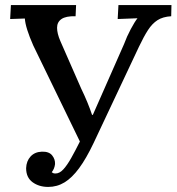

<svg xmlns="http://www.w3.org/2000/svg" viewBox="-20 -720 696 757"><path d="M170 17Q134 17 108.5 -1.5Q83 -20 83 -57Q84 -85 100.5 -103Q117 -121 145 -122Q173 -123 185.5 -107.5Q198 -92 197 -73Q195 -55 184 -41Q187 -39 189.5 -37.5Q192 -36 199 -36Q215 -36 230 -52.5Q245 -69 261 -97.5Q277 -126 295 -162L111 -541Q96 -575 87.5 -602Q79 -629 78 -647L20 -645L23 -700H280L278 -656Q240 -657 222.5 -645Q205 -633 205 -610.5Q205 -588 218 -558L300 -371Q314 -342 324.5 -316.5Q335 -291 343 -267H346L469 -546Q480 -576 495.5 -605Q511 -634 522 -648L444 -645L447 -700H656L655 -656Q622 -654 601 -640.5Q580 -627 563.5 -601.5Q547 -576 528 -536L349 -156Q320 -95 292 -57Q264 -19 234.5 -1Q205 17 170 17Z"/></svg>

Font: Lora Medium
Style: Italic
Weight: 500
Italic angle: -3°
Designer: Olga Karpushina, Alexei Vanyashin (Cyrillic)
Foundry: Cyreal
Version: Version 3.004